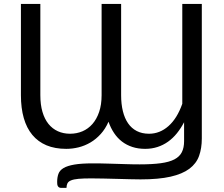

<svg xmlns="http://www.w3.org/2000/svg" viewBox="-20 -736 1120 959"><path d="M988 -716.5V-44.5Q988 5 974.2 43Q960.5 81 925.8 107Q891 133 831.8 146.5Q772.5 160 682 160Q662 160 631.2 159.2Q600.5 158.5 566 157.5Q531.5 156.5 496.8 155.8Q462 155 435 155Q396 155 372 157.2Q348 159.5 334.8 165Q321.5 170.5 317 179.5Q312.5 188.5 312 202.5H286.5Q279.5 202.5 275.2 200Q271 197.5 268.8 193.2Q266.5 189 266 183.8Q265.5 178.5 265.5 172.5Q265.5 150 271.8 132.5Q278 115 297.2 103.5Q316.5 92 351.5 86Q386.5 80 443.5 80Q459 80 478.8 80.2Q498.5 80.5 520.2 81.2Q542 82 564.8 82.5Q587.5 83 608.5 83.8Q629.5 84.5 647.5 84.8Q665.5 85 678.5 85Q740.5 85 783 79.2Q825.5 73.5 851.2 60Q877 46.5 888.2 24.2Q899.5 2 899.5 -31V-125.5Q883.5 -95 863.5 -70.2Q843.5 -45.5 819.2 -28.2Q795 -11 766.5 -1.8Q738 7.5 705 7.5Q670 7.5 641 -2Q612 -11.5 589.2 -29Q566.5 -46.5 549.8 -71.5Q533 -96.5 522 -128Q506.5 -92.5 483.2 -66.8Q460 -41 432 -24.5Q404 -8 373 -0.2Q342 7.5 311 7.5Q254.5 7.5 212.2 -10.2Q170 -28 141.5 -62.2Q113 -96.5 98.8 -146.2Q84.5 -196 84.5 -260.5V-716.5H181.5V-260.5Q181.5 -213.5 192 -177.5Q202.5 -141.5 222 -117.2Q241.5 -93 269 -80.5Q296.5 -68 330 -68Q363 -68 391.8 -80.2Q420.5 -92.5 441.8 -116.8Q463 -141 475.2 -177Q487.5 -213 487.5 -260.5V-716.5H585V-260.5Q585 -216 593.8 -180.5Q602.5 -145 619.8 -120Q637 -95 663.2 -81.5Q689.5 -68 724.5 -68Q778 -68 821.2 -106Q864.5 -144 890.5 -217.5V-716.5Z"/></svg>

Font: Lato-Regular
Style: Regular
Weight: 400
Designer: Lukasz Dziedzic with Adam Twardoch and Botio Nikoltchev
Foundry: tyPoland Lukasz Dziedzic
Version: Version 2.015; 2015-08-06; http://www.latofonts.com/